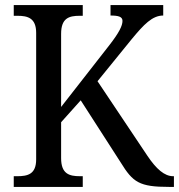

<svg xmlns="http://www.w3.org/2000/svg" viewBox="-20 -734 703 754"><path d="M34 0H305V-42H294C252 -42 220 -51 220 -113V-254L297 -340L454 -96C502 -18 527 0 644 0H663V-42H660C626 -42 594 -70 559 -122L363 -415L497 -580C545 -638 578 -673 621 -673V-714H414V-673C446 -673 461 -668 461 -652C461 -633 448 -606 409 -556L220 -314V-601C220 -663 251 -672 293 -672H305V-714H34V-672H49C89 -672 122 -663 122 -605V-108C122 -50 89 -42 48 -42H34Z"/></svg>

Font: Noto Serif Georgian SemiCondensed
Style: Regular
Weight: 400
Width: 4
Designer: Monotype Design Team, Akaki Razmadze
Foundry: Google LLC
Version: Version 2.003